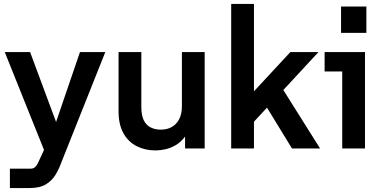

<svg xmlns="http://www.w3.org/2000/svg" viewBox="-20 -750 1930 970"><path d="M30 200V102H136Q149 102 157.5 94Q166 86 172 73L250 -95L384 -487H512L287 78Q277 106 259.5 134.5Q242 163 211.5 181.5Q181 200 130 200ZM219 49 4 -487H132L287 -70Z M766 10Q713 10 670.5 -11.5Q628 -33 603.5 -77Q579 -121 579 -187V-487H694V-209Q694 -167 706.5 -142Q719 -117 741.5 -106Q764 -95 792 -95Q823 -95 847 -108Q871 -121 885 -147.5Q899 -174 899 -214V-487H1014V0H915V-134H947Q937 -90 916 -61.5Q895 -33 869 -17.5Q843 -2 816 4Q789 10 766 10Z M1211 -79 1203 -224 1447 -487H1589ZM1148 0V-730H1263V0ZM1455 0 1293 -265 1382 -342 1597 0Z M1709 0V-441L1760 -389H1620V-487H1824V0ZM1703 -584V-717H1831V-584Z"/></svg>

Font: SUSE Thin SemiBold
Style: Regular
Weight: 600
Version: Version 1.000